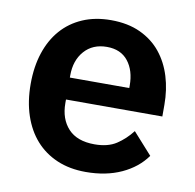

<svg xmlns="http://www.w3.org/2000/svg" viewBox="-66 -601 691 681"><g transform="rotate(10 279.0 -261.0)"><path d="M285 12Q227 12 181.5 -7.5Q136 -27 104.5 -62.5Q73 -98 56 -148.5Q39 -199 39 -262Q39 -324 55.5 -374Q72 -424 103 -459.5Q134 -495 179 -514.5Q224 -534 281 -534Q342 -534 387 -513Q432 -492 461 -456Q490 -420 504.5 -372.5Q519 -325 519 -271V-229H172V-216Q172 -159 204 -124.5Q236 -90 299 -90Q347 -90 377.5 -110Q408 -130 432 -161L501 -84Q469 -39 413.5 -13.5Q358 12 285 12ZM283 -438Q232 -438 202 -404Q172 -370 172 -316V-308H386V-317Q386 -371 359.5 -404.5Q333 -438 283 -438Z"/></g></svg>

Font: IBM Plex Sans SmBld
Style: Regular
Weight: 600
Designer: Mike Abbink, Paul van der Laan, Pieter van Rosmalen
Foundry: Bold Monday
Version: Version 3.005